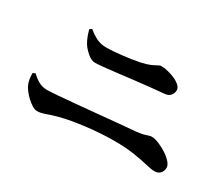

<svg xmlns="http://www.w3.org/2000/svg" viewBox="-95 -871 1190 1021"><g transform="rotate(30 500.0 -361.0)"><path d="M735.9 -510.6Q697.2 -507.3 649.8 -502.4Q602.5 -497.5 552.6 -491.6Q502.7 -485.7 458.2 -480.3Q413.7 -474.8 380.8 -471.7Q347.9 -468.6 333.5 -468.6Q311.8 -468.6 286.9 -489.5Q262.1 -510.5 247.9 -533.2Q236.8 -552 230 -570.8Q223.2 -589.5 218.3 -608.5L231.5 -617.1Q258.3 -594.8 284.4 -581.8Q310.5 -568.8 342.6 -568.8Q363.2 -568.8 389 -570.7Q414.9 -572.6 441.9 -575.7Q468.9 -578.7 494.8 -582.6Q520.6 -586.5 541 -590.8Q576 -598.2 596.6 -607.1Q617.3 -616 628.9 -623Q640.6 -630 647.3 -630Q667.8 -630 691.6 -624.2Q715.4 -618.3 736.4 -608.6Q757.4 -598.9 770.7 -586.1Q784 -573.3 784 -559.4Q784 -541.4 772.4 -527Q760.8 -512.6 735.9 -510.6ZM73.6 -255.7 88.8 -262.2Q110.1 -241.5 133 -228.7Q156 -216 185.4 -216Q204.4 -216 250.1 -219.6Q295.8 -223.2 355.9 -228.6Q416 -234 480.5 -240.3Q545 -246.6 604.3 -251.9Q663.6 -257.3 705 -260.8Q733.5 -264 749.4 -268.1Q765.3 -272.3 774.5 -275.8Q783.6 -279.3 791.6 -279.3Q811.4 -279.3 837.1 -268.8Q862.7 -258.3 887 -242.6Q911.3 -227 927.2 -209Q943.1 -191.1 943.1 -175.5Q943.1 -154.5 930.5 -140.8Q917.9 -127.1 896 -127.1Q876.5 -127.1 841.7 -135.6Q806.9 -144.2 754.7 -152.4Q702.5 -160.6 630 -160.6Q592.3 -160.6 549.4 -157.9Q506.5 -155.3 463.2 -150Q419.9 -144.8 380.3 -137.8Q340.7 -130.9 308.5 -122.1Q272.5 -112.5 244.7 -102.2Q216.9 -91.9 195.6 -91.9Q181.2 -91.9 164.1 -102.4Q147 -112.9 130.7 -128.3Q114.5 -143.6 102.2 -160.2Q89.9 -176.8 85.2 -188.1Q79.5 -201.5 76.8 -216.7Q74.2 -231.8 73.6 -255.7Z"/></g></svg>

Font: Noto Serif TC
Style: Regular
Weight: 200
Designer: Ryoko NISHIZUKA 西塚涼子 (kana & ideographs); Frank Grießhammer (Latin, Greek & Cyrillic); Wenlong ZHANG 张文龙 (bopomofo); San
Foundry: Adobe
Version: Version 2.001;hotconv 1.1.0;makeotfexe 2.6.0